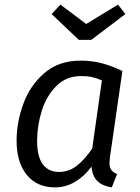

<svg xmlns="http://www.w3.org/2000/svg" viewBox="-20 -801 607 833"><path d="M511 -493 457 -119Q455 -99 455 -94Q455 -76 462.5 -64.5Q470 -53 488 -46L465 12Q425 6 403 -15Q381 -36 377 -78Q346 -36 305.5 -12Q265 12 219 12Q140 12 96 -42.5Q52 -97 52 -190Q52 -270 81 -350Q110 -430 172.5 -484Q235 -538 330 -538Q379 -538 422 -526.5Q465 -515 511 -493ZM141 -190Q141 -122 165.5 -88.5Q190 -55 236 -55Q278 -55 312 -81Q346 -107 380 -156L422 -452Q400 -462 379.5 -466.5Q359 -471 332 -471Q267 -471 224 -427.5Q181 -384 161 -319.5Q141 -255 141 -190ZM524 -740 376 -628H322L204 -740L242 -781L354 -697L492 -781Z"/></svg>

Font: FiraGO Book
Style: Italic
Weight: 350
Italic angle: -8°
Designer: bBox Type GmbH
Foundry: bBox Type GmbH
Version: Version 1.001